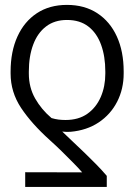

<svg xmlns="http://www.w3.org/2000/svg" viewBox="-20 -573 543 777"><path d="M412.1 183.6H82V124L312.5 124.5Q297.9 107.4 275.6 85Q253.4 62.5 228.8 38.3Q204.1 14.2 181.2 -6.3Q107.9 -72.3 65.4 -136.2Q22.9 -200.2 22.9 -275.4V-283.2Q22.9 -364.3 50.5 -425Q78.1 -485.8 129.2 -519.5Q180.2 -553.2 251 -553.2Q322.3 -553.2 373.8 -519.5Q425.3 -485.8 452.9 -425.3Q480.5 -364.7 480.5 -283.7V-275.9Q480.5 -212.9 454.1 -161.4Q427.7 -109.9 379.4 -77.6Q331.1 -45.4 265.1 -39.6Q255.4 -39.1 248.5 -39.3Q241.7 -39.6 231.9 -40.5Q253.4 -20 276.6 2Q299.8 23.9 323.5 46.6Q347.2 69.3 369.6 92.3Q392.1 115.2 412.1 138.7ZM406.2 -274.9V-283.2Q406.2 -345.2 388.9 -392.3Q371.6 -439.5 337.4 -465.8Q303.2 -492.2 251 -492.2Q200.7 -492.2 166.3 -465.8Q131.8 -439.5 114.3 -392.3Q96.7 -345.2 96.7 -283.2V-275.4Q96.7 -219.2 122.3 -174.3Q147.9 -129.4 188.5 -95.2Q203.1 -90.8 216.8 -89.1Q230.5 -87.4 245.1 -87.4Q297.9 -87.4 333.5 -112.5Q369.1 -137.7 387.7 -180.4Q406.2 -223.1 406.2 -274.9Z"/></svg>

Font: Inter 20pt Light
Style: Regular
Weight: 300
Version: Version 4.001;git-66647c0bb